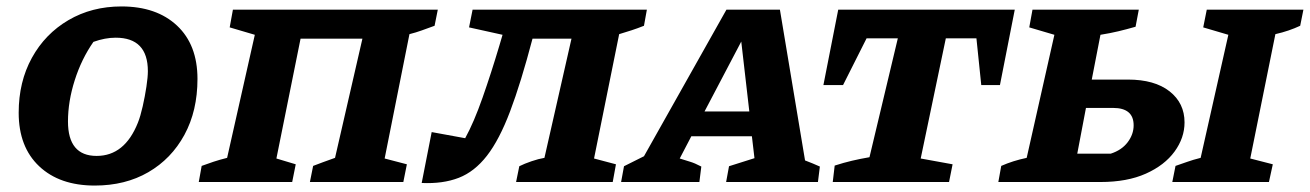

<svg xmlns="http://www.w3.org/2000/svg" viewBox="-20 -565 4066 596"><path d="M274 11Q165 11 101.5 -49Q38 -109 38 -215Q38 -311 79 -385.5Q120 -460 192.5 -502.5Q265 -545 357 -545Q466 -545 529.5 -485.5Q593 -426 593 -320Q593 -221 552.5 -146.5Q512 -72 440.5 -30.5Q369 11 274 11ZM280 -81Q367 -81 408 -184Q416 -204 423 -235Q430 -266 434.5 -296Q439 -326 439 -344Q439 -448 339 -448Q306 -448 270 -435Q233 -382 212 -316Q191 -250 191 -188Q191 -81 280 -81Z M913 -445 838 -73 898 -55 887 0H597L606 -50Q625 -57 643 -63Q661 -69 685 -75L771 -457L693 -480L703 -535H1339L1329 -485Q1307 -477 1289 -470.5Q1271 -464 1251 -459L1174 -73L1243 -55L1232 0H942L952 -50Q968 -56 982.5 -61.5Q997 -67 1020 -75L1105 -445Z M1289 3 1320 -155 1424 -136Q1451 -185 1478 -262Q1505 -339 1530 -423L1540 -457L1436 -480L1447 -535H1988L1979 -485Q1959 -477 1940.5 -471Q1922 -465 1902 -459L1824 -73L1892 -55L1882 0H1582L1592 -49Q1608 -57 1630 -64.5Q1652 -72 1670 -75L1754 -445H1633Q1597 -308 1563.5 -219.5Q1530 -131 1491.5 -81.5Q1453 -32 1404 -13Q1355 6 1289 3Z M2479 -67Q2492 -62 2503 -57.5Q2514 -53 2525 -48L2519 0H2234L2243 -49L2322 -74L2314 -142H2126L2090 -73Q2108 -67 2122 -63Q2136 -59 2157 -48L2151 0H1908L1917 -49L1979 -80L2235 -535H2401ZM2167 -219H2306L2281 -436Z M3130 -535 3084 -301H3026L3011 -446H2916L2838 -73L2937 -55L2926 0H2565L2571 -51Q2599 -60 2624.5 -66Q2650 -72 2679 -77L2767 -446H2670L2597 -301H2536L2582 -535Z M3079 0 3088 -50Q3124 -66 3167 -75L3253 -457L3175 -480L3185 -535H3515L3505 -482Q3477 -474 3452 -468Q3427 -462 3396 -457L3369 -318H3481Q3564 -318 3610.5 -281.5Q3657 -245 3657 -185Q3657 -137 3626 -94.5Q3595 -52 3537 -26Q3479 0 3396 0ZM3619 0 3629 -50Q3647 -56 3665 -62.5Q3683 -69 3707 -75L3793 -457L3715 -480L3726 -535H4026L4016 -485Q3999 -477 3980 -470.5Q3961 -464 3939 -459L3861 -73L3931 -55L3919 0ZM3324 -88H3428Q3462 -99 3480.5 -123.5Q3499 -148 3499 -176Q3499 -230 3435 -230H3351Z"/></svg>

Font: Piazzolla SC
Style: Bold Italic
Weight: 700
Italic angle: -11.3°
Designer: Juan Pablo del Peral
Foundry: Huerta Tipografica
Version: Version 1.330